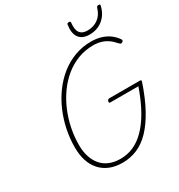

<svg xmlns="http://www.w3.org/2000/svg" viewBox="-281 -1439 1532 1643"><g transform="rotate(-30 485.5 -617.5)"><path d="M447 19Q376 19 321.5 -3.5Q267 -26 230 -68Q193 -110 174.5 -167.5Q156 -225 156 -298Q156 -385 173.5 -471Q191 -557 225.5 -637.5Q260 -718 310 -786.5Q360 -855 423.5 -906Q487 -957 564 -986Q641 -1015 729 -1015Q780 -1015 824 -1002Q868 -989 903 -964Q938 -939 964 -901Q970 -892 966.5 -885Q963 -878 953 -874Q945 -869 939.5 -872.5Q934 -876 923 -887Q898 -917 868 -937.5Q838 -958 803 -968Q768 -978 728 -978Q647 -978 576 -950.5Q505 -923 446 -874.5Q387 -826 340.5 -760.5Q294 -695 262 -619Q230 -543 213.5 -461.5Q197 -380 197 -297Q197 -235 213.5 -183.5Q230 -132 261.5 -95Q293 -58 340 -38.5Q387 -19 447 -19Q500 -19 549 -35Q598 -51 644 -85.5Q690 -120 733 -174.5Q776 -229 815 -305Q854 -381 889 -481H611Q601 -481 600.5 -487.5Q600 -494 602 -500Q605 -508 609.5 -512Q614 -516 622 -516H922Q933 -516 935.5 -512.5Q938 -509 936 -501Q889 -361 835 -262.5Q781 -164 721 -101.5Q661 -39 592.5 -10Q524 19 447 19ZM751 -1072Q681 -1072 648.5 -1114Q616 -1156 628 -1239Q629 -1247 633.5 -1250.5Q638 -1254 648 -1254Q657 -1254 660.5 -1250Q664 -1246 663 -1239Q655 -1174 677.5 -1142.5Q700 -1111 752 -1111Q813 -1111 857 -1143.5Q901 -1176 919 -1238Q922 -1246 926.5 -1250Q931 -1254 940 -1254Q950 -1254 953.5 -1250.5Q957 -1247 955 -1239Q942 -1184 912 -1147Q882 -1110 841 -1091Q800 -1072 751 -1072Z"/></g></svg>

Font: Playwrite RO Thin
Style: Regular
Weight: 250
Version: Version 1.002